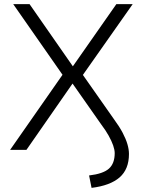

<svg xmlns="http://www.w3.org/2000/svg" viewBox="-20 -725 705 929"><path d="M423 184 411 124Q479 116 507 91Q535 66 535 16Q535 0 527.5 -21.5Q520 -43 505.5 -69Q491 -95 469 -124L328 -325H334L108 0H29L290 -374L291 -351L44 -705H123L334 -402H331L543 -705H622L373 -351V-374L533 -146Q558 -112 573.5 -82.5Q589 -53 596.5 -27.5Q604 -2 604 20Q604 94 558.5 133.5Q513 173 423 184Z"/></svg>

Font: Nunito Sans 8pt Light
Style: Regular
Weight: 300
Version: Version 3.101;gftools[0.9.27]